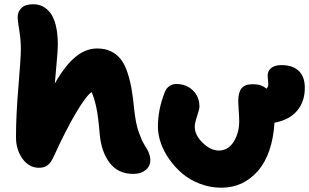

<svg xmlns="http://www.w3.org/2000/svg" viewBox="-20 -855 1455 903"><path d="M163.1 -65.9Q116.7 -65.9 85.9 -108.4Q55.2 -150.9 55.2 -210Q55.2 -313.5 66.7 -448.5Q78.1 -583.5 78.1 -624Q78.1 -668 70.6 -712.9Q63 -757.8 63 -773.9Q63 -799.8 80.8 -817.4Q98.6 -835 136.2 -835Q159.7 -835 179.2 -825.7Q198.7 -816.4 215.6 -795.7Q232.4 -774.9 242.2 -736.3Q252 -697.8 252 -645Q252 -619.1 246.1 -556.6Q240.2 -494.1 237.8 -461.9Q284.7 -545.4 333.5 -586.2Q382.3 -627 437 -627Q473.1 -627 500.2 -614.3Q527.3 -601.6 545.9 -579.1Q564.5 -556.6 577.4 -519.8Q590.3 -482.9 597.9 -441.4Q605.5 -399.9 610.8 -342.8Q614.7 -307.6 620.1 -279.8Q625.5 -252 634 -229.7Q642.6 -207.5 646.7 -197.5Q650.9 -187.5 662.4 -168.7Q673.8 -149.9 674.8 -147.9Q687 -122.6 687 -102.1Q687 -73.2 664.8 -55.2Q642.6 -37.1 606.9 -37.1Q536.1 -37.1 496.6 -88.1Q457 -139.2 449.2 -222.2Q442.4 -304.2 433.6 -346.9Q424.8 -389.6 411.1 -421.9Q385.7 -405.3 338.1 -325.4Q290.5 -245.6 231.9 -117.2Q218.8 -88.4 202.9 -77.1Q187 -65.9 163.1 -65.9Z M1021 27.8Q968.8 27.8 920.7 9.5Q872.6 -8.8 837.4 -38.8Q802.2 -68.8 775.9 -106.4Q749.5 -144 736.1 -183.3Q722.7 -222.7 722.7 -258.8Q722.7 -341.3 754.9 -420.9Q760.7 -438 775.1 -449Q789.6 -460 808.6 -460Q855.5 -460 886.7 -430.4Q918 -400.9 918 -353Q918 -341.8 907 -309.1Q896 -276.4 896 -258.8Q896 -219.7 933.3 -183.3Q970.7 -147 1008.8 -147Q1053.2 -147 1079.1 -188.5Q1105 -230 1105 -284.2Q1105 -305.2 1102.8 -335.4Q1100.6 -365.7 1100.6 -380.9Q1100.6 -419.9 1116 -439.5Q1131.3 -459 1169.9 -459Q1209 -459 1232.9 -438Q1241.7 -445.3 1241.7 -459Q1241.7 -468.3 1240.2 -480.5Q1238.8 -492.7 1238.8 -500Q1238.8 -522 1255.9 -535.4Q1272.9 -548.8 1303.7 -548.8Q1356.4 -548.8 1385 -521.7Q1413.6 -494.6 1413.6 -441.9Q1413.6 -377 1377.2 -334Q1340.8 -291 1271 -277.8Q1261.2 -128.9 1192.4 -50.5Q1123.5 27.8 1021 27.8Z"/></svg>

Font: Shantell Sans Irregular Bouncy
Style: Regular
Weight: 800
Designer: Stephen Nixon, Anya Danilova, Shantell Martin
Foundry: Arrow Type
Version: Version 1.006;[9816181b4]